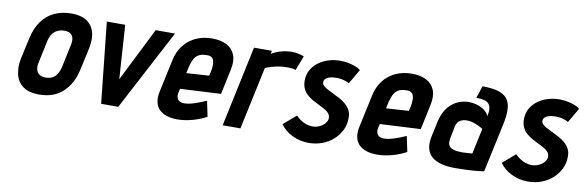

<svg xmlns="http://www.w3.org/2000/svg" viewBox="-43 -836 3567 1173"><g transform="rotate(10 1741.0 -250.0)"><path d="M440 -185 469 -317Q489 -409 452 -460.5Q415 -512 328 -512Q267 -512 220.5 -489.5Q174 -467 143.5 -424Q113 -381 99 -317L70 -185Q60 -134 70 -89.5Q80 -45 115.5 -17.5Q151 10 217 10Q309 10 365.5 -43.5Q422 -97 440 -185ZM357 -323 326 -177Q321 -155 310 -137Q299 -119 281.5 -109Q264 -99 239 -99Q212 -99 198 -110Q184 -121 180 -139Q176 -157 180 -177L211 -323Q217 -349 229.5 -366Q242 -383 260.5 -392Q279 -401 303 -401Q327 -401 340.5 -391.5Q354 -382 358 -364.5Q362 -347 357 -323Z M548 -501 601 0H707L971 -501H851L684 -167L662 -501Z M1054 -149 1060 -174 1312 -187 1345 -343Q1357 -399 1342 -436Q1327 -473 1290.5 -492Q1254 -511 1200 -511Q1146 -511 1101.5 -491Q1057 -471 1026.5 -433Q996 -395 984 -340L940 -135Q932 -97 938.5 -69Q945 -41 963.5 -23Q982 -5 1010.5 4Q1039 13 1074 13Q1119 13 1167 0Q1215 -13 1255 -35L1235 -131Q1200 -115 1163 -103Q1126 -91 1099 -91Q1086 -91 1076 -95Q1066 -99 1060.5 -107Q1055 -115 1053 -125.5Q1051 -136 1054 -149ZM1228 -313 1221 -284 1081 -275 1089 -314Q1096 -342 1105.5 -361.5Q1115 -381 1132.5 -392.5Q1150 -404 1181 -405Q1211 -407 1221.5 -392.5Q1232 -378 1232 -356Q1232 -334 1228 -313Z M1735 -410 1770 -500Q1756 -506 1737 -510.5Q1718 -515 1694 -515Q1663 -515 1630 -506.5Q1597 -498 1568 -480L1572 -500H1461L1355 0H1465L1548 -389Q1566 -397 1583 -402Q1600 -407 1617 -410.5Q1634 -414 1651 -415.5Q1668 -417 1684 -417Q1712 -417 1723.5 -413.5Q1735 -410 1735 -410Z M2069 -386 2122 -477Q2108 -489 2086 -497Q2064 -505 2040 -509Q2016 -513 1995 -513Q1959 -513 1925 -503Q1891 -493 1863 -473Q1835 -453 1818 -423.5Q1801 -394 1801 -356Q1801 -327 1811 -306Q1821 -285 1837.5 -270.5Q1854 -256 1873.5 -245Q1893 -234 1913 -224.5Q1933 -215 1949.5 -205.5Q1966 -196 1976 -184.5Q1986 -173 1986 -156Q1986 -141 1977.5 -128.5Q1969 -116 1956 -107Q1943 -98 1928 -93Q1913 -88 1898 -88Q1877 -88 1857.5 -94.5Q1838 -101 1822 -112Q1806 -123 1792 -137L1714 -70Q1741 -31 1788.5 -8Q1836 15 1890 15Q1933 15 1972 1Q2011 -13 2041 -39.5Q2071 -66 2088.5 -101.5Q2106 -137 2105 -181Q2105 -206 2094.5 -225.5Q2084 -245 2067 -260Q2050 -275 2029.5 -286Q2009 -297 1989 -306.5Q1969 -316 1952 -325Q1935 -334 1924.5 -343.5Q1914 -353 1914 -365Q1914 -378 1921.5 -386Q1929 -394 1941 -398.5Q1953 -403 1965.5 -404.5Q1978 -406 1989 -406Q2005 -406 2019.5 -403.5Q2034 -401 2046.5 -396.5Q2059 -392 2069 -386Z M2293 -149 2299 -174 2551 -187 2584 -343Q2596 -399 2581 -436Q2566 -473 2529.5 -492Q2493 -511 2439 -511Q2385 -511 2340.5 -491Q2296 -471 2265.5 -433Q2235 -395 2223 -340L2179 -135Q2171 -97 2177.5 -69Q2184 -41 2202.5 -23Q2221 -5 2249.5 4Q2278 13 2313 13Q2358 13 2406 0Q2454 -13 2494 -35L2474 -131Q2439 -115 2402 -103Q2365 -91 2338 -91Q2325 -91 2315 -95Q2305 -99 2299.5 -107Q2294 -115 2292 -125.5Q2290 -136 2293 -149ZM2467 -313 2460 -284 2320 -275 2328 -314Q2335 -342 2344.5 -361.5Q2354 -381 2371.5 -392.5Q2389 -404 2420 -405Q2450 -407 2460.5 -392.5Q2471 -378 2471 -356Q2471 -334 2467 -313Z M2938 -335Q2928 -358 2907 -372.5Q2886 -387 2861 -394Q2836 -401 2812 -401Q2785 -401 2758.5 -392Q2732 -383 2709.5 -365Q2687 -347 2670.5 -319Q2654 -291 2645 -253L2624 -156Q2614 -108 2623 -76Q2632 -44 2656.5 -25Q2681 -6 2716.5 2.5Q2752 11 2794 11Q2814 11 2833.5 10.5Q2853 10 2871.5 9.5Q2890 9 2908 7.5Q2926 6 2943 4Q2960 2 2977 0L3043 -307Q3055 -364 3052 -403Q3049 -442 3029.5 -465.5Q3010 -489 2972 -499.5Q2934 -510 2877 -510L2852 -434Q2881 -434 2900.5 -429Q2920 -424 2930 -412.5Q2940 -401 2942 -382Q2944 -363 2938 -335ZM2921 -253 2887 -95Q2887 -95 2882.5 -94.5Q2878 -94 2870.5 -93.5Q2863 -93 2854.5 -92.5Q2846 -92 2838 -91.5Q2830 -91 2825 -91Q2791 -91 2771.5 -97Q2752 -103 2744 -114Q2736 -125 2736 -140Q2736 -155 2740 -174L2753 -239Q2756 -253 2762.5 -262.5Q2769 -272 2778 -277.5Q2787 -283 2797.5 -285.5Q2808 -288 2819 -288Q2842 -288 2863.5 -280.5Q2885 -273 2900.5 -265Q2916 -257 2921 -253Z M3429 -386 3482 -477Q3468 -489 3446 -497Q3424 -505 3400 -509Q3376 -513 3355 -513Q3319 -513 3285 -503Q3251 -493 3223 -473Q3195 -453 3178 -423.5Q3161 -394 3161 -356Q3161 -327 3171 -306Q3181 -285 3197.5 -270.5Q3214 -256 3233.5 -245Q3253 -234 3273 -224.5Q3293 -215 3309.5 -205.5Q3326 -196 3336 -184.5Q3346 -173 3346 -156Q3346 -141 3337.5 -128.5Q3329 -116 3316 -107Q3303 -98 3288 -93Q3273 -88 3258 -88Q3237 -88 3217.5 -94.5Q3198 -101 3182 -112Q3166 -123 3152 -137L3074 -70Q3101 -31 3148.5 -8Q3196 15 3250 15Q3293 15 3332 1Q3371 -13 3401 -39.5Q3431 -66 3448.5 -101.5Q3466 -137 3465 -181Q3465 -206 3454.5 -225.5Q3444 -245 3427 -260Q3410 -275 3389.5 -286Q3369 -297 3349 -306.5Q3329 -316 3312 -325Q3295 -334 3284.5 -343.5Q3274 -353 3274 -365Q3274 -378 3281.5 -386Q3289 -394 3301 -398.5Q3313 -403 3325.5 -404.5Q3338 -406 3349 -406Q3365 -406 3379.5 -403.5Q3394 -401 3406.5 -396.5Q3419 -392 3429 -386Z"/></g></svg>

Font: Advent Pro
Style: Italic
Weight: 400
Italic angle: -12°
Designer: VivaRado, Andreas Kalpakidis
Foundry: VivaRado, Andreas Kalpakidis
Version: Version 3.000